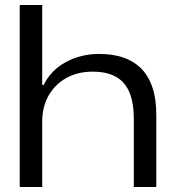

<svg xmlns="http://www.w3.org/2000/svg" viewBox="-20 -749 693 769"><path d="M59 0V-729H149V-409H155Q185 -469 245 -501Q305 -533 377 -533Q428 -533 469.5 -520Q511 -507 541.5 -478.5Q572 -450 589 -403Q606 -356 606 -288V0H516V-272Q516 -338 498 -380Q480 -422 443.5 -442Q407 -462 351 -462Q291 -462 245.5 -436.5Q200 -411 174.5 -366Q149 -321 149 -260V0Z"/></svg>

Font: Mona Sans Expanded
Style: Regular
Weight: 400
Width: 7
Designer: Deni Anggara
Foundry: GitHub
Version: Version 2.000